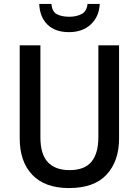

<svg xmlns="http://www.w3.org/2000/svg" viewBox="-20 -944 704 974"><path d="M584 -241Q584 -127 521 -58.5Q458 10 330 10Q208 10 144 -57Q80 -124 80 -242V-714H185V-247Q185 -162 222.5 -121.5Q260 -81 333 -81Q409 -81 444 -123.5Q479 -166 479 -248V-714H584ZM486 -924Q483 -860 441 -820.5Q399 -781 330 -781Q260 -781 221 -819Q182 -857 179 -924H241Q244 -885 268.5 -872Q293 -859 332 -859Q367 -859 393.5 -872.5Q420 -886 424 -924Z"/></svg>

Font: Noto Sans Kannada SemiCondensed Medium
Style: Regular
Weight: 500
Width: 4
Designer: Jelle Bosma - Monotype Design Team
Foundry: Monotype Imaging Inc.
Version: Version 2.005; ttfautohint (v1.8.4.7-5d5b)